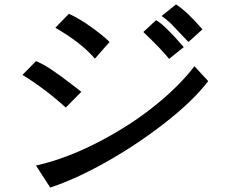

<svg xmlns="http://www.w3.org/2000/svg" viewBox="-20 -752 1040 864"><path d="M891 -620 828 -563 748 -647Q727 -667 707 -680L772 -732Q821 -701 891 -620ZM807 -540 741 -487Q702 -535 625 -608L682 -661Q719 -642 807 -540ZM473 -563 407 -488Q347 -559 229 -627L290 -690Q342 -666 396.5 -626Q451 -586 473 -563ZM142 -7Q279 -38 422.5 -112.5Q566 -187 677 -276.5Q788 -366 855 -454L917 -387Q849 -298 722 -199Q595 -100 457 -22.5Q319 55 206 92ZM346 -339 276 -268Q181 -354 81 -415L142 -477Q174 -464 212 -438.5Q250 -413 297.5 -376.5Q345 -340 346 -339Z"/></svg>

Font: cwTeXHei
Style: Medium
Weight: 500
Version: Version 1.17